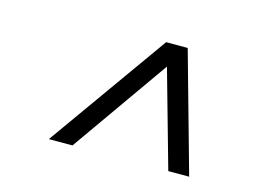

<svg xmlns="http://www.w3.org/2000/svg" viewBox="-60 -796 719 542"><g transform="rotate(15 300.0 -525.0)"><path d="M117 -350 366 -700H429L527 -350H466L386 -634L186 -350Z"/></g></svg>

Font: Red Hat Text
Style: Italic
Weight: 300
Italic angle: -12°
Designer: Pentagram, MCKL
Foundry: Pentagram, MCKL
Version: Version 1.023